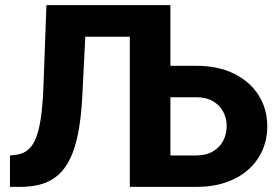

<svg xmlns="http://www.w3.org/2000/svg" viewBox="-20 -731 1092 751"><path d="M161.6 -710.9H319.8L301.8 -351.6Q297.4 -271 285.9 -211.7Q274.4 -152.3 254.9 -111.6Q235.4 -70.8 207.3 -46.1Q179.2 -21.5 142.1 -10.7Q105 0 58.1 0H19V-123L37.6 -125Q61 -127 78.6 -137.2Q96.2 -147.5 108.9 -167.7Q121.6 -188 129.9 -219.7Q138.2 -251.5 143.3 -296.9Q148.4 -342.3 150.4 -403.3ZM536.6 -710.9V-587.4H176.8V-710.9ZM588.9 -473.6H748Q833 -473.6 895.3 -442.9Q957.5 -412.1 991.5 -358.6Q1025.4 -305.2 1025.4 -236.8Q1025.4 -185.5 1006.1 -142.3Q986.8 -99.1 950.7 -67.1Q914.6 -35.2 863.3 -17.6Q812 0 748 0H487.8V-710.9H646.5V-123H748Q787.1 -123 813.7 -139.2Q840.3 -155.3 853.5 -181.4Q866.7 -207.5 866.7 -237.8Q866.7 -267.6 853.5 -293.2Q840.3 -318.8 813.7 -334.7Q787.1 -350.6 748 -350.6H588.9Z"/></svg>

Font: Roboto ExtraBold
Style: Regular
Weight: 800
Designer: Christian Robertson
Foundry: Google
Version: Version 3.009; 2024